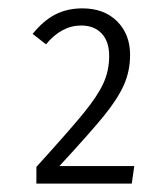

<svg xmlns="http://www.w3.org/2000/svg" viewBox="-20 -762 400 459"><path d="M291 -631Q291 -592 276 -558.5Q261 -525 228 -484.5Q195 -444 122 -365H301L295 -323H67V-363Q145 -449 179 -490.5Q213 -532 227 -562.5Q241 -593 241 -628Q241 -663 223 -682Q205 -701 174 -701Q127 -701 90 -656L58 -681Q84 -713 112.5 -727.5Q141 -742 177 -742Q229 -742 260 -711Q291 -680 291 -631Z"/></svg>

Font: Fira Sans Condensed Light
Style: Regular
Weight: 300
Width: 3
Designer: bBox Type GmbH & Carrois Corporate GbR & Edenspiekermann AG
Foundry: bBox Type GmbH & Carrois Corporate GbR & Edenspiekermann AG
Version: Version 4.301